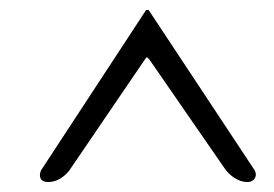

<svg xmlns="http://www.w3.org/2000/svg" viewBox="-20 -626 550 385"><path d="M60 -275Q60 -278 62 -284L273 -606H278L491 -284Q493 -280 493 -276Q493 -270 488.5 -265.5Q484 -261 476 -261Q463 -261 450.5 -269Q438 -277 430 -289L280 -506Q276 -511 274.5 -511Q273 -511 270 -506L123 -290Q115 -277 102.5 -269Q90 -261 77 -261Q60 -261 60 -275Z"/></svg>

Font: EB Garamond SemiBold
Style: Italic
Weight: 600
Italic angle: -17.2°
Designer: Georg Duffner and Octavio Pardo
Foundry: Georg Duffner
Version: Version 1.000